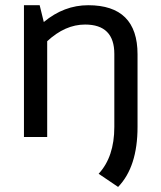

<svg xmlns="http://www.w3.org/2000/svg" viewBox="-20 -533 628 747"><path d="M424.8 -323.2Q424.8 -437.5 311 -437.5Q233.4 -437.5 163.6 -372.6V0H73.2V-512.7H134.3L150.4 -447.3Q229 -512.7 323.2 -512.7Q515.1 -512.7 515.1 -321.8V-39.1Q515.1 116.2 439.5 194.3L363.8 143.1Q424.8 77.1 424.8 -39.1Z"/></svg>

Font: Sansation
Style: Regular
Weight: 400
Designer: Bernd Montag
Version: Version 1.301